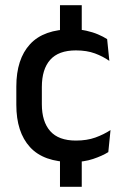

<svg xmlns="http://www.w3.org/2000/svg" viewBox="-20 -614 476 741"><path d="M295.5 -463H211.5V-594H295.5ZM295.5 107H211.5V-39H295.5ZM257.5 11.5Q148.5 11.5 95.8 -46.2Q43 -104 43 -209.5V-280Q43 -386 96 -443.5Q149 -501 257.5 -501Q287.5 -501 312.8 -495.5Q338 -490 358.5 -481.2Q379 -472.5 393.5 -463L402 -379Q378 -396 346.5 -407.8Q315 -419.5 273 -419.5Q206 -419.5 173.8 -383.2Q141.5 -347 141.5 -278V-212Q141.5 -144.5 173.8 -108Q206 -71.5 273 -71.5Q315.5 -71.5 348 -83.2Q380.5 -95 406.5 -112L398 -27Q375 -12.5 339.2 -0.5Q303.5 11.5 257.5 11.5Z"/></svg>

Font: Anek Telugu Medium
Style: Regular
Weight: 500
Designer: Omkar Bhoir (Telugu), Yesha Goshar (Latin)
Foundry: Ek Type
Version: Version 1.003